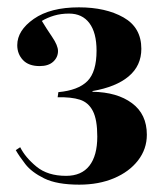

<svg xmlns="http://www.w3.org/2000/svg" viewBox="-20 -865 452 523"><path d="M196 -362Q135 -362 100.5 -379Q66 -396 49 -418Q32 -440 23 -456L35 -464Q49 -436 79.5 -411Q110 -386 160 -386Q202 -386 223.5 -413.5Q245 -441 245 -493Q245 -539 233 -562.5Q221 -586 197.5 -593.5Q174 -601 137 -600L139 -614Q193 -619 218 -644Q243 -669 243 -727Q243 -776 223.5 -802Q204 -828 168 -828Q146 -828 127.5 -822.5Q109 -817 94 -808Q106 -788 122 -764.5Q138 -741 138 -726Q138 -709 125 -697Q112 -685 88 -685Q58 -685 42.5 -701.5Q27 -718 27 -742Q27 -782 72 -813.5Q117 -845 195 -845Q268 -845 316.5 -817.5Q365 -790 365 -732Q365 -686 330.5 -657Q296 -628 232 -617V-615Q299 -614 339.5 -584Q380 -554 380 -498Q380 -459 356 -428Q332 -397 290.5 -379.5Q249 -362 196 -362Z"/></svg>

Font: Literata 72pt
Style: Bold
Weight: 700
Designer: Latin by Veronika Burian and Jose Scaglione. Greek by Irene Vlachou. Cyrillic by Vera Evstafieva.
Foundry: TypeTogether
Version: Version 3.002